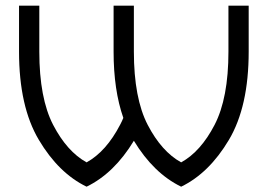

<svg xmlns="http://www.w3.org/2000/svg" viewBox="-20 -665 968 694"><path d="M634.8 9.8Q535.2 -38.6 463.9 -156.2Q392.6 -38.6 293 9.8Q191.9 -39.1 120.4 -159.4Q48.8 -279.8 48.8 -478.5V-644.5H122.1V-478.5Q122.1 -310.1 172.1 -213.6Q222.2 -117.2 293 -78.1Q363.8 -117.2 414.1 -213.9Q420.4 -225.6 425.8 -238.8Q390.6 -339.4 390.6 -478.5V-644.5H463.9V-478.5Q463.9 -310.1 513.9 -213.6Q564 -117.2 634.8 -78.1Q705.6 -117.2 755.6 -213.6Q805.7 -310.1 805.7 -478.5V-644.5H878.9V-478.5Q878.9 -279.8 807.4 -159.4Q735.8 -39.1 634.8 9.8Z"/></svg>

Font: Catrinity
Style: Regular
Weight: 400
Designer: Alexander Lange
Foundry: High-Logic / Made with FontCreator
Version: Version 2.090;May 20, 2024;FontCreator 15.0.0.2974 64-bit